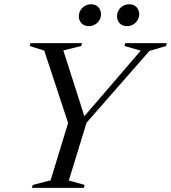

<svg xmlns="http://www.w3.org/2000/svg" viewBox="-20 -902 821 922"><path d="M656 -659 577.5 -681 581.5 -695H781L777 -681L697.5 -657.5L395.5 -312.5L310.5 -35L386.5 -14L382.5 0H133L137.5 -14L223 -36L307 -311.5L192.5 -659L122.5 -681L126.5 -695H374L370 -681L284 -660L390 -329L372.5 -329.5ZM406.5 -776.5Q384.5 -776.5 371.5 -790.2Q358.5 -804 358.5 -823.5Q358.5 -839.5 366.5 -852.8Q374.5 -866 387.8 -873.8Q401 -881.5 417 -881.5Q439.5 -881.5 452.2 -867.8Q465 -854 465 -834.5Q465 -818.5 457.2 -805.2Q449.5 -792 436.2 -784.2Q423 -776.5 406.5 -776.5ZM590 -776.5Q567.5 -776.5 554.8 -790.2Q542 -804 542 -823.5Q542 -839.5 549.8 -852.8Q557.5 -866 571 -873.8Q584.5 -881.5 600.5 -881.5Q622.5 -881.5 635.5 -867.8Q648.5 -854 648.5 -834.5Q648.5 -818.5 640.5 -805.2Q632.5 -792 619.5 -784.2Q606.5 -776.5 590 -776.5Z"/></svg>

Font: Newsreader 48pt
Style: Italic
Weight: 400
Italic angle: -17°
Version: Version 1.003